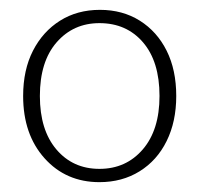

<svg xmlns="http://www.w3.org/2000/svg" viewBox="-20 -720 406 390"><path d="M27 -525Q27 -578 47 -617Q67 -656 102 -678Q137 -700 183 -700Q229 -700 264 -678Q299 -656 318.5 -617Q338 -578 338 -525Q338 -473 318.5 -433.5Q299 -394 263.5 -372Q228 -350 182 -350Q114 -350 70.5 -398.5Q27 -447 27 -525ZM304 -525Q304 -595 270.5 -634Q237 -673 182 -673Q129 -673 95 -634Q61 -595 61 -525Q61 -456 94.5 -416.5Q128 -377 182 -377Q236 -377 270 -416.5Q304 -456 304 -525Z"/></svg>

Font: Albert Sans ExtraLight
Style: Regular
Weight: 250
Designer: Andreas Rasmussen
Foundry: a.Foundry
Version: Version 1.025